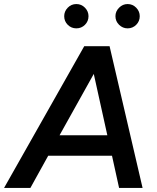

<svg xmlns="http://www.w3.org/2000/svg" viewBox="-53 -928 775 948"><path d="M363 -700H488L651 0H535L500 -159H185L97 0H-33ZM477 -260 410 -563 241 -260ZM264 -848Q264 -872 281.5 -890Q299 -908 324 -908Q349 -908 366.5 -890Q384 -872 384 -848Q384 -823 366.5 -805.5Q349 -788 324 -788Q299 -788 281.5 -805.5Q264 -823 264 -848ZM577 -908Q602 -908 619.5 -890Q637 -872 637 -848Q637 -823 619.5 -805.5Q602 -788 577 -788Q553 -788 535 -805.5Q517 -823 517 -848Q517 -872 535 -890Q553 -908 577 -908Z"/></svg>

Font: Oak Sans Semibold
Style: Italic
Weight: 600
Italic angle: -9.49998°
Foundry: Erik Kennedy, Walven
Version: Version 1.000